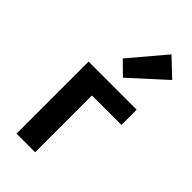

<svg xmlns="http://www.w3.org/2000/svg" viewBox="-247 -861 925 925"><g transform="rotate(45 215.0 -399.0)"><path d="M73 0H200V-387H401V-491H73ZM245 -553 421 -713 331 -798 179 -618Z"/></g></svg>

Font: Source Sans Pro SemBd
Style: Regular
Weight: 700
Designer: Paul D. Hunt
Foundry: Adobe Systems Incorporated
Version: Version 2.020;PS 2.0;hotconv 1.0.86;makeotf.lib2.5.63406